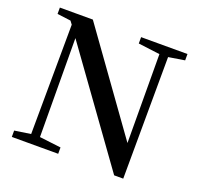

<svg xmlns="http://www.w3.org/2000/svg" viewBox="-128 -879 1066 1026"><g transform="rotate(20 404.5 -365.5)"><path d="M768.6 -737.3V-701.2L676.8 -686.5L673.8 5.9H622.1L176.8 -612.3L179.7 -50.8L301.8 -36.1V0H38.1V-36.1L129.9 -49.8L133.8 -672.9L120.1 -691.4L43 -701.2V-737.3H230.5L629.9 -180.7L627.9 -685.5L504.9 -701.2V-737.3Z"/></g></svg>

Font: GenYoMin JP SemiBold
Style: Regular
Weight: 600
Version: Version 1.001;PS 1;hotconv 16.6.51;makeotf.lib2.5.65220 DEVE